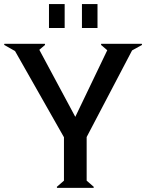

<svg xmlns="http://www.w3.org/2000/svg" viewBox="-30 -913 710 933"><path d="M368.2 -776.9V-893.1H443.8V-776.9ZM208 -776.9V-893.1H284.2V-776.9ZM660.2 -694.8 611.8 -668 391.1 -247.1V-35.2L425.8 -4.9L424.8 0H247.1L246.1 -4.9L280.8 -35.2V-246.1L43 -665L-9.8 -694.8L-8.8 -700.2H188L189 -694.8L161.1 -670.9L335.9 -345.2L491.2 -668.9L460.9 -694.8L461.9 -700.2H659.2Z"/></svg>

Font: Tiffany Gothic CC
Style: Regular
Weight: 400
Designer: indestructible type*
Foundry: Cowboy Collective
Version: Version 1.000